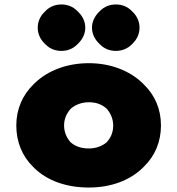

<svg xmlns="http://www.w3.org/2000/svg" viewBox="-20 -818 794 860"><path d="M298 -332C318 -349 346 -360 378 -360C409 -360 433 -352 456 -333C474 -314 487 -287 487 -256C487 -226 477 -201 457 -180C438 -164 410 -153 378 -153C344 -153 318 -162 297 -180C280 -198 267 -225 267 -256C267 -286 279 -312 298 -332ZM128 -71 135 -64C191 -10 275 22 378 22C477 22 561 -10 618 -65L626 -73C674 -120 701 -183 701 -256C701 -329 674 -391 626 -438L618 -446C560 -502 474 -535 378 -535C280 -535 194 -502 136 -446L129 -439C81 -392 53 -329 53 -256C53 -182 80 -118 128 -71ZM429 -770 422 -763C404 -745 392 -720 392 -694C392 -667 404 -643 422 -625L429 -618C447 -600 471 -590 499 -590C526 -590 551 -600 569 -618L576 -625C594 -643 605 -667 605 -694C605 -721 594 -745 576 -763L569 -770C551 -788 527 -798 499 -798C471 -798 447 -788 429 -770ZM185 -770 178 -763C160 -745 149 -721 149 -694C149 -667 160 -643 178 -625L185 -618C203 -600 227 -590 255 -590C283 -590 307 -600 325 -618L332 -625C350 -643 362 -667 362 -694C362 -721 350 -745 332 -763L325 -770C307 -788 283 -798 255 -798C227 -798 203 -788 185 -770Z"/></svg>

Font: Hussar Woodtype
Style: Ultra
Weight: 900
Foundry: Cannot Into Space Fonts
Version: Version 1.07